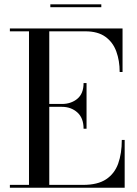

<svg xmlns="http://www.w3.org/2000/svg" viewBox="-20 -884 646 904"><path d="M217 -863.5H457V-850H217ZM373.5 -278Q373.5 -328.5 344 -354.8Q314.5 -381 271.5 -381H212V-13.5H371.5Q440 -13.5 479.8 -40Q519.5 -66.5 536.5 -114Q553.5 -161.5 553.5 -225H567V0H26.5V-13.5H116.5V-736.5H26.5V-750H557V-545H543.5Q543.5 -598.5 527.5 -642Q511.5 -685.5 476 -711Q440.5 -736.5 382 -736.5H212V-394.5H271.5Q314.5 -394.5 344 -418.8Q373.5 -443 373.5 -493H387.5V-278Z"/></svg>

Font: Bodoni* 16
Style: Regular
Weight: 400
Version: Version 2.2